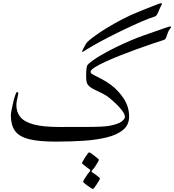

<svg xmlns="http://www.w3.org/2000/svg" viewBox="-20 -906 1138 1254"><path d="M1097.7 -728Q1082.5 -710 1076.2 -692.1Q1069.8 -674.3 1065.2 -661.4Q1060.5 -648.4 1049.8 -645Q1020.5 -635.7 974.1 -620.1Q927.7 -604.5 873.8 -585Q819.8 -565.4 766.6 -544.4Q713.4 -523.4 669.2 -503.2Q625 -482.9 598.1 -465.6Q571.3 -448.2 571.3 -436.5Q571.3 -427.7 591.1 -417Q610.8 -406.2 641.6 -390.9Q672.4 -375.5 704.6 -351.6Q751 -317.4 787.1 -263.7Q823.2 -210 823.2 -144.5Q823.2 -91.3 785.2 -58.8Q747.1 -26.4 680.4 -9.5Q613.8 7.3 527.6 13.2Q441.4 19 344.7 19Q231.9 19 168 2.4Q104 -14.2 77.4 -52Q50.8 -89.8 50.8 -153.8Q50.8 -162.1 55.2 -186Q59.6 -210 66.2 -237.3Q72.8 -264.6 79.6 -284.7Q86.4 -304.7 91.3 -304.7Q99.6 -304.7 99.6 -295.4Q99.6 -292 96.4 -278.6Q93.3 -265.1 90.1 -249Q86.9 -232.9 86.9 -220.2Q86.9 -173.8 112.8 -141.8Q138.7 -109.9 200 -93.3Q261.2 -76.7 366.7 -76.7Q469.2 -76.7 534.7 -76.9Q600.1 -77.1 638.7 -78.9Q677.2 -80.6 698.7 -85Q753.9 -96.2 774.9 -112.8Q795.9 -129.4 795.9 -141.6Q795.9 -159.7 777.8 -183.6Q759.8 -207.5 735.8 -230Q711.9 -252.4 694.3 -266.6Q675.3 -282.7 649.4 -295.4Q623.5 -308.1 600.6 -319.1Q577.6 -330.1 566.9 -339.4Q552.7 -350.1 547.6 -364.7Q542.5 -379.4 542.5 -408.7Q542.5 -440.4 545.4 -460.4Q548.3 -480.5 556.6 -487.8Q586.9 -514.2 633.8 -542Q680.7 -569.8 733.4 -595.7Q786.1 -621.6 835 -642.1Q883.8 -662.6 917.5 -674.3Q931.6 -679.2 959 -688.7Q986.3 -698.2 1015.9 -708.7Q1045.4 -719.2 1067.1 -726.6Q1088.9 -733.9 1091.8 -733.9Q1094.2 -733.9 1095 -732.2Q1095.7 -730.5 1097.7 -728ZM522.5 -567.9Q516.6 -564.9 516.6 -567.9Q516.6 -572.8 522.9 -585.9Q529.3 -599.1 537.1 -612.5Q544.9 -626 549.3 -630.4Q578.1 -658.2 625.5 -689.9Q672.9 -721.7 726.6 -752Q780.3 -782.2 827.6 -804.2Q837.9 -809.1 861.1 -818.8Q884.3 -828.6 912.4 -840.1Q940.4 -851.6 966.8 -861.8Q993.2 -872.1 1011.2 -878.9Q1029.3 -885.7 1031.2 -885.7Q1037.1 -885.7 1037.1 -879.4Q1037.1 -876.5 1031.2 -866.5Q1025.4 -856.4 1017.1 -835Q1011.2 -820.3 1004.9 -810.1Q998.5 -799.8 988.8 -797.4Q954.1 -786.6 903.3 -764.6Q852.5 -742.7 795.2 -715.3Q737.8 -688 683.1 -659.7Q628.4 -631.3 585.9 -606.9Q543.5 -582.5 522.5 -567.9ZM633.3 260.3Q633.3 262.2 627.2 272.9Q621.1 283.7 612.5 296.6Q604 309.6 596.7 319.1Q589.4 328.6 586.4 328.6Q584.5 328.6 574.5 322.3Q564.5 315.9 552.5 307.4Q540.5 298.8 531.7 291.3Q522.9 283.7 522.9 280.8Q522.9 277.3 530.5 264.4Q538.1 251.5 548.1 237.1Q558.1 222.7 565.4 215.3Q569.3 211.4 569.3 206.1Q569.3 202.6 566.4 200.7Q557.6 194.8 545.7 186Q533.7 177.2 524.7 169.2Q515.6 161.1 515.6 159.2Q515.6 156.2 521.7 145.3Q527.8 134.3 536.4 121.1Q544.9 107.9 552.2 98.4Q559.6 88.9 561.5 88.9Q564.9 88.9 575.2 95.7Q585.4 102.5 597.2 111.6Q608.9 120.6 617.4 128.2Q626 135.7 626 137.2Q626 140.1 618.7 153.6Q611.3 167 601.6 181.4Q591.8 195.8 585 202.1Q583.5 204.1 580.8 207Q578.1 210 578.1 213.4Q578.1 216.8 581.1 218.8Q589.8 223.6 602.3 232.7Q614.7 241.7 624 250Q633.3 258.3 633.3 260.3Z"/></svg>

Font: Rohingya Solluk
Style: Regular
Weight: 400
Designer: SIL International
Foundry: SIL International
Version: Version 1.001